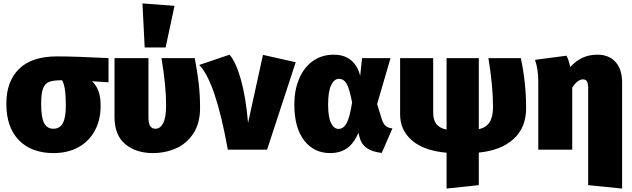

<svg xmlns="http://www.w3.org/2000/svg" viewBox="-20 -873 3684 1120"><path d="M613 -393 517 -399Q543 -374 555 -340Q567 -306 567 -256Q567 -174 533.5 -111.5Q500 -49 438 -14.5Q376 20 292 20Q164 20 90.5 -55Q17 -130 17 -268Q17 -398 91 -471Q165 -544 313 -544Q419 -544 613 -534ZM364 -256Q364 -317 358.5 -352Q353 -387 342 -405Q292 -405 267 -395.5Q242 -386 231 -356.5Q220 -327 220 -267Q220 -189 237 -155.5Q254 -122 292 -122Q329 -122 346.5 -154.5Q364 -187 364 -256Z M1147 -244Q1147 -154 1108 -94.5Q1069 -35 1006.5 -7.5Q944 20 871 20Q774 20 711 -32Q648 -84 648 -191V-534H846V-190Q846 -152 856.5 -137Q867 -122 887 -122Q915 -122 932 -155Q949 -188 949 -259Q949 -372 922 -534H1116Q1130 -461 1138.5 -391.5Q1147 -322 1147 -244ZM998 -839 946 -596H824L811 -853Z M1427 -156 1514 -553 1705 -510 1538 0H1309Q1237 -399 1142 -494L1319 -554Q1356 -512 1385 -409.5Q1414 -307 1427 -156Z M2081 -430 2092 -534H2258L2180 -266L2207 -178Q2215 -151 2230 -138.5Q2245 -126 2269 -124L2207 19Q2152 13 2120 -9Q2088 -31 2077 -74L2071 -98Q2044 -36 2004 -8Q1964 20 1906 20Q1811 20 1754 -54Q1697 -128 1697 -263Q1697 -348 1725 -414Q1753 -480 1805 -517Q1857 -554 1927 -554Q1990 -554 2029 -520.5Q2068 -487 2081 -430ZM1894 -263Q1894 -188 1911.5 -154.5Q1929 -121 1954 -121Q1984 -121 2002 -154.5Q2020 -188 2034 -275Q2019 -354 2002.5 -383.5Q1986 -413 1957 -413Q1929 -413 1911.5 -376Q1894 -339 1894 -263Z M2773 17V207L2585 227V18Q2452 6 2383 -54Q2314 -114 2314 -205V-534H2507V-215Q2507 -174 2525 -150Q2543 -126 2585 -117V-534H2773V-119Q2816 -129 2836 -160.5Q2856 -192 2856 -247Q2856 -372 2829 -534H3018Q3049 -392 3049 -242Q3049 -128 2975 -61.5Q2901 5 2773 17Z M3609 -391V227L3411 207V-358Q3411 -388 3403.5 -399Q3396 -410 3381 -410Q3349 -410 3318 -362V0H3120V-397Q3120 -468 3101 -524L3284 -548Q3297 -528 3306 -482Q3342 -520 3380 -537Q3418 -554 3465 -554Q3532 -554 3570.5 -511.5Q3609 -469 3609 -391Z"/></svg>

Font: FiraGO Heavy
Style: Regular
Weight: 900
Designer: bBox Type
Foundry: bBox Type GmbH
Version: Version 1.001